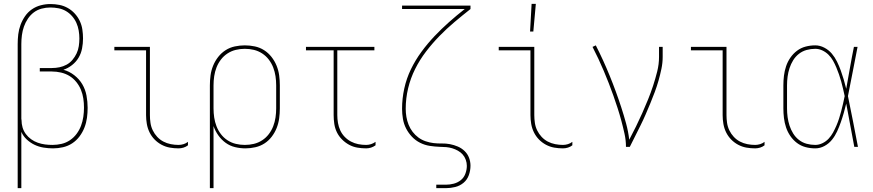

<svg xmlns="http://www.w3.org/2000/svg" viewBox="-20 -764 4540 999"><path d="M72 215V-535Q72 -560 75 -585.5Q78 -611 87 -635Q96 -659 110.5 -680Q125 -701 146 -715.5Q167 -730 192 -736.5Q217 -743 242 -743Q266 -743 289 -738.5Q312 -734 332.5 -722.5Q353 -711 369 -693.5Q385 -676 395 -655Q405 -634 408.5 -610.5Q412 -587 412 -564Q412 -538 407 -512Q402 -486 389 -464Q376 -442 355 -425.5Q334 -409 310 -401Q340 -393 366 -373Q392 -353 408 -326Q424 -299 430 -267Q436 -235 436 -203Q436 -177 432.5 -151Q429 -125 419.5 -100.5Q410 -76 394 -54.5Q378 -33 356 -18.5Q334 -4 308 2Q282 8 256 8Q232 8 207 4Q182 0 160 -10.5Q138 -21 119.5 -38Q101 -55 91 -78V215ZM253 -10Q277 -10 300.5 -15.5Q324 -21 344 -34.5Q364 -48 378.5 -67.5Q393 -87 401.5 -109.5Q410 -132 413.5 -156Q417 -180 417 -204Q417 -228 413.5 -251.5Q410 -275 401 -297Q392 -319 376.5 -338Q361 -357 341 -369Q321 -381 297.5 -386.5Q274 -392 250 -392H187V-410H250Q270 -410 289.5 -414Q309 -418 326.5 -427.5Q344 -437 357 -452.5Q370 -468 378.5 -486Q387 -504 390 -524Q393 -544 393 -564Q393 -584 389.5 -605Q386 -626 377.5 -645Q369 -664 355 -680Q341 -696 323 -706.5Q305 -717 284 -721Q263 -725 242 -725Q219 -725 196.5 -719Q174 -713 156 -699.5Q138 -686 125 -666.5Q112 -647 104.5 -625.5Q97 -604 94 -581Q91 -558 91 -535V-146L92 -139Q92 -119 97.5 -100.5Q103 -82 114.5 -66.5Q126 -51 142 -39.5Q158 -28 176.5 -21.5Q195 -15 214 -12.5Q233 -10 253 -10Z M909 8Q886 8 863.5 4Q841 0 820.5 -11Q800 -22 784 -38.5Q768 -55 758 -75.5Q748 -96 744 -119Q740 -142 740 -165V-502H575V-520H760V-165Q760 -145 763 -124.5Q766 -104 775 -85.5Q784 -67 798 -52Q812 -37 830 -27.5Q848 -18 868.5 -14Q889 -10 909 -10Q922 -10 935 -14Q948 -18 958 -26V-8Q948 0 935 4Q922 8 909 8Z M1072 215V-320Q1072 -346 1075.5 -372Q1079 -398 1089 -422.5Q1099 -447 1115.5 -468Q1132 -489 1154 -503Q1176 -517 1202 -522.5Q1228 -528 1254 -528Q1280 -528 1306 -522.5Q1332 -517 1354 -503Q1376 -489 1392.5 -468Q1409 -447 1419 -422.5Q1429 -398 1432.5 -372Q1436 -346 1436 -320V-200Q1436 -174 1432.5 -148Q1429 -122 1419.5 -98Q1410 -74 1394 -53Q1378 -32 1356.5 -18Q1335 -4 1309 2Q1283 8 1257 8Q1230 8 1203 1.5Q1176 -5 1154 -21Q1132 -37 1116 -59.5Q1100 -82 1091 -108V215ZM1254 -10Q1278 -10 1301 -15.5Q1324 -21 1344 -34Q1364 -47 1378.5 -66Q1393 -85 1401.5 -107Q1410 -129 1413.5 -152.5Q1417 -176 1417 -200V-320Q1417 -344 1413.5 -367.5Q1410 -391 1401.5 -413Q1393 -435 1378.5 -454Q1364 -473 1344 -486Q1324 -499 1301 -504.5Q1278 -510 1254 -510Q1230 -510 1207 -504.5Q1184 -499 1164 -486Q1144 -473 1129.5 -454Q1115 -435 1106.5 -413Q1098 -391 1094.5 -367.5Q1091 -344 1091 -320V-200Q1091 -176 1094.5 -152.5Q1098 -129 1106.5 -107Q1115 -85 1129.5 -66Q1144 -47 1164 -34Q1184 -21 1207 -15.5Q1230 -10 1254 -10Z M1885 8Q1862 8 1839 4Q1816 0 1796 -11Q1776 -22 1759.5 -38.5Q1743 -55 1733 -75.5Q1723 -96 1719.5 -119Q1716 -142 1716 -165V-502H1572V-520H1928V-502H1735V-165Q1735 -145 1738.5 -124.5Q1742 -104 1750.5 -85.5Q1759 -67 1773.5 -52Q1788 -37 1806 -27.5Q1824 -18 1844 -14Q1864 -10 1885 -10Q1898 -10 1910.5 -14Q1923 -18 1934 -26V-8Q1923 0 1910.5 4Q1898 8 1885 8Z M2250 215V197H2300Q2321 197 2341.5 191.5Q2362 186 2378 173Q2394 160 2401.5 139.5Q2409 119 2409 99Q2409 83 2403.5 67.5Q2398 52 2387.5 40Q2377 28 2362.5 20Q2348 12 2333 7.5Q2318 3 2302 1.5Q2286 0 2270 0H2269Q2242 -1 2216 -5Q2190 -9 2166 -21Q2142 -33 2123.5 -52.5Q2105 -72 2093 -95.5Q2081 -119 2076.5 -145.5Q2072 -172 2072 -198Q2072 -251 2083.5 -303.5Q2095 -356 2118 -403.5Q2141 -451 2172.5 -494Q2204 -537 2240.5 -575.5Q2277 -614 2316.5 -649Q2356 -684 2398 -717H2072V-735H2428V-717Q2386 -684 2345 -649.5Q2304 -615 2266.5 -576.5Q2229 -538 2196.5 -495.5Q2164 -453 2140 -405Q2116 -357 2103.5 -304.5Q2091 -252 2091 -198Q2091 -177 2094.5 -156Q2098 -135 2106 -115Q2114 -95 2127 -78Q2140 -61 2157 -48.5Q2174 -36 2194.5 -29Q2215 -22 2236 -19.5Q2257 -17 2278.5 -17.5Q2300 -18 2321 -14Q2342 -10 2362 -1.5Q2382 7 2397.5 22Q2413 37 2420.5 57Q2428 77 2428 98Q2428 123 2419.5 147Q2411 171 2392 187Q2373 203 2348.5 209Q2324 215 2300 215Z M2909 8Q2886 8 2863.5 4Q2841 0 2820.5 -11Q2800 -22 2784 -38.5Q2768 -55 2758 -75.5Q2748 -96 2744 -119Q2740 -142 2740 -165V-502H2575V-520H2760V-165Q2760 -145 2763 -124.5Q2766 -104 2775 -85.5Q2784 -67 2798 -52Q2812 -37 2830 -27.5Q2848 -18 2868.5 -14Q2889 -10 2909 -10Q2922 -10 2935 -14Q2948 -18 2958 -26V-8Q2948 0 2935 4Q2922 8 2909 8ZM2738 -600 2746 -744H2768L2755 -600Z M3237 0Q3237 -34 3229.5 -68Q3222 -102 3213 -135.5Q3204 -169 3193.5 -201.5Q3183 -234 3171.5 -266.5Q3160 -299 3147.5 -331Q3135 -363 3121.5 -395Q3108 -427 3093.5 -458Q3079 -489 3063 -520L3080 -528Q3100 -489 3118 -449.5Q3136 -410 3152.5 -369.5Q3169 -329 3184 -288Q3199 -247 3212.5 -205.5Q3226 -164 3237.5 -122Q3249 -80 3254 -37Q3272 -71 3289 -105.5Q3306 -140 3321.5 -175Q3337 -210 3351.5 -245.5Q3366 -281 3378 -317.5Q3390 -354 3399.5 -392Q3409 -430 3409 -468V-520H3428V-468Q3428 -437 3421.5 -406Q3415 -375 3406.5 -345Q3398 -315 3387 -285.5Q3376 -256 3364 -227Q3352 -198 3339.5 -169Q3327 -140 3313 -112Q3299 -84 3285 -56Q3271 -28 3257 0Z M3909 8Q3886 8 3863.5 4Q3841 0 3820.5 -11Q3800 -22 3784 -38.5Q3768 -55 3758 -75.5Q3748 -96 3744 -119Q3740 -142 3740 -165V-502H3575V-520H3760V-165Q3760 -145 3763 -124.5Q3766 -104 3775 -85.5Q3784 -67 3798 -52Q3812 -37 3830 -27.5Q3848 -18 3868.5 -14Q3889 -10 3909 -10Q3922 -10 3935 -14Q3948 -18 3958 -26V-8Q3948 0 3935 4Q3922 8 3909 8Z M4222 8Q4196 8 4171.5 1.5Q4147 -5 4127 -20Q4107 -35 4092.5 -56Q4078 -77 4070 -101Q4062 -125 4059 -150Q4056 -175 4056 -200V-320Q4056 -345 4059 -370Q4062 -395 4070 -419Q4078 -443 4092.5 -464Q4107 -485 4127 -500Q4147 -515 4171.5 -521.5Q4196 -528 4222 -528Q4246 -528 4269 -516Q4292 -504 4308 -485Q4324 -466 4335 -443.5Q4346 -421 4354.5 -397.5Q4363 -374 4370 -350.5Q4377 -327 4383 -302Q4393 -357 4402.5 -411.5Q4412 -466 4423 -520H4442Q4429 -456 4417 -391.5Q4405 -327 4392 -264Q4406 -198 4418.5 -132Q4431 -66 4444 0H4425Q4414 -56 4404 -112.5Q4394 -169 4383 -225Q4377 -200 4370 -175.5Q4363 -151 4354.5 -127Q4346 -103 4335.5 -80Q4325 -57 4309 -37Q4293 -17 4270 -4.5Q4247 8 4222 8ZM4222 -10Q4241 -10 4259.5 -19Q4278 -28 4291.5 -42.5Q4305 -57 4314.5 -74.5Q4324 -92 4332 -110.5Q4340 -129 4346 -148Q4352 -167 4357 -186Q4362 -205 4366.5 -224.5Q4371 -244 4375 -264Q4371 -283 4366.5 -302Q4362 -321 4357 -339.5Q4352 -358 4345.5 -376.5Q4339 -395 4331.5 -413Q4324 -431 4314.5 -448Q4305 -465 4291 -479Q4277 -493 4259 -501.5Q4241 -510 4222 -510Q4199 -510 4177 -504Q4155 -498 4137 -484Q4119 -470 4107 -450.5Q4095 -431 4088 -409.5Q4081 -388 4078 -365.5Q4075 -343 4075 -320V-200Q4075 -177 4078 -154.5Q4081 -132 4088 -110.5Q4095 -89 4107 -69.5Q4119 -50 4137 -36Q4155 -22 4177 -16Q4199 -10 4222 -10Z"/></svg>

Font: Iosevka Term Curly Thin
Style: Regular
Weight: 100
Designer: Belleve Invis
Foundry: Belleve Invis
Version: Version 32.3.0